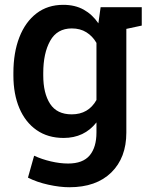

<svg xmlns="http://www.w3.org/2000/svg" viewBox="-20 -558 617 791"><path d="M265.6 213.4Q226.6 213.4 179 202.9Q131.3 192.4 95.2 173.8L120.6 83.5Q151.9 98.1 189.5 106.9Q227.1 115.7 260.7 115.7Q321.3 115.7 349.4 82.3Q377.4 48.8 377.4 -12.2V-53.7Q327.1 10.3 242.2 10.3Q177.2 10.3 130.9 -22Q84.5 -54.2 59.8 -112.3Q35.2 -170.4 35.2 -247.1V-257.3Q35.2 -341.3 59.8 -404.5Q84.5 -467.8 130.4 -502.9Q176.3 -538.1 240.7 -538.1Q289.1 -538.1 324.7 -518.3Q360.4 -498.5 385.3 -461.9L394.5 -528.3H564V-452.6L500.5 -439V-11.7Q500.5 91.8 438.5 152.6Q376.5 213.4 265.6 213.4ZM275.4 -86.9Q344.2 -86.9 377.4 -146V-381.3Q361.3 -409.2 335.9 -425Q310.5 -440.9 275.9 -440.9Q215.3 -440.9 186.8 -389.9Q158.2 -338.9 158.2 -257.3V-247.1Q158.2 -173.8 186.3 -130.4Q214.4 -86.9 275.4 -86.9Z"/></svg>

Font: Roboto Slab Medium
Style: Regular
Weight: 500
Designer: Google
Version: Version 2.001; ttfautohint (v1.8.3)